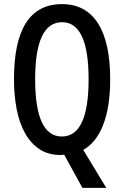

<svg xmlns="http://www.w3.org/2000/svg" viewBox="-20 -744 603 934"><path d="M516 -358Q516 -224 482 -137Q448 -50 385 -15L497 170H381L292 8Q285 10 275 10Q214 10 171 -19Q128 -48 100.5 -98.5Q73 -149 60.5 -216Q48 -283 48 -359Q48 -724 282 -724Q396 -724 456 -631.5Q516 -539 516 -358ZM151 -358Q151 -80 281 -80Q411 -80 411 -358Q411 -636 282 -636Q151 -636 151 -358Z"/></svg>

Font: Noto Sans Georgian ExtraCondensed Medium
Style: Regular
Weight: 500
Width: 2
Designer: Monotype Design Team, Akaki Razmadze
Foundry: Google LLC
Version: Version 2.005; ttfautohint (v1.8.4.7-5d5b)